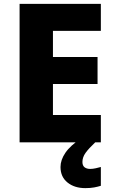

<svg xmlns="http://www.w3.org/2000/svg" viewBox="-20 -734 590 990"><path d="M500 0H81V-714H500V-575H253V-440H483V-301H253V-141H500ZM405 101Q405 120 416 128.5Q427 137 445 137Q458 137 474 133.5Q490 130 500 127V224Q484 229 465 232.5Q446 236 420 236Q364 236 328 207Q292 178 292 127Q292 91 317 54Q342 17 401 -23L471 0Q437 32 421 54.5Q405 77 405 101Z"/></svg>

Font: Noto Sans Cherokee ExtraBold
Style: Regular
Weight: 800
Designer: Monotype Design Team
Foundry: Monotype Imaging Inc.
Version: Version 2.001; ttfautohint (v1.8.4.7-5d5b)